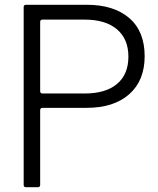

<svg xmlns="http://www.w3.org/2000/svg" viewBox="-20 -783 660 803"><path d="M89 0Q79 0 79 -10V-753Q79 -763 89 -763H343Q456 -763 520.5 -707.5Q585 -652 585 -548Q585 -446 520.5 -389Q456 -332 343 -332H158Q148 -332 148 -322V-10Q148 0 138 0ZM334 -392Q422 -392 469.5 -432Q517 -472 517 -546Q517 -620 469 -660.5Q421 -701 334 -701H158Q148 -701 148 -691V-402Q148 -392 158 -392Z"/></svg>

Font: Open Sauce Two Light
Style: Regular
Weight: 300
Designer: Alfredo Marco Pradil
Foundry: Creative Sauce Fz LLC
Version: Version 1.477